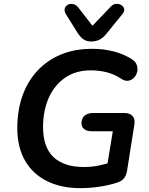

<svg xmlns="http://www.w3.org/2000/svg" viewBox="-20 -969 776 999"><path d="M398 10Q300 10 226 -26Q152 -62 111 -132Q70 -202 70 -303Q70 -393 96 -468Q122 -543 172.5 -598.5Q223 -654 295 -684.5Q367 -715 460 -715Q520 -715 573 -701Q626 -687 666 -661Q686 -648 692 -630Q698 -612 693.5 -594.5Q689 -577 677 -564.5Q665 -552 648 -549Q631 -546 611 -559Q577 -582 537 -592.5Q497 -603 453 -603Q374 -603 318.5 -564.5Q263 -526 233.5 -459.5Q204 -393 204 -308Q204 -202 259 -151Q314 -100 416 -100Q456 -100 493 -107.5Q530 -115 565 -127L532 -73L567 -286H458Q433 -286 418.5 -297Q404 -308 404 -327Q404 -353 420 -367Q436 -381 464 -381H627Q656 -381 670 -365Q684 -349 679 -320L641 -80Q637 -57 626 -42.5Q615 -28 593 -20Q552 -6 500 2Q448 10 398 10ZM454 -753Q430 -753 413.5 -765Q397 -777 383 -799L323 -895Q313 -912 317 -925Q321 -938 333.5 -944.5Q346 -951 361.5 -947.5Q377 -944 389 -928L461 -835L557 -935Q569 -948 584 -949Q599 -950 611 -942.5Q623 -935 626 -923Q629 -911 618 -897L535 -795Q518 -773 498.5 -763Q479 -753 454 -753Z"/></svg>

Font: Nunito Variable Extra Light
Style: Italic
Weight: 200
Italic angle: -9°
Designer: Vernon Adams
Foundry: Vernon Adams
Version: Version 3.602